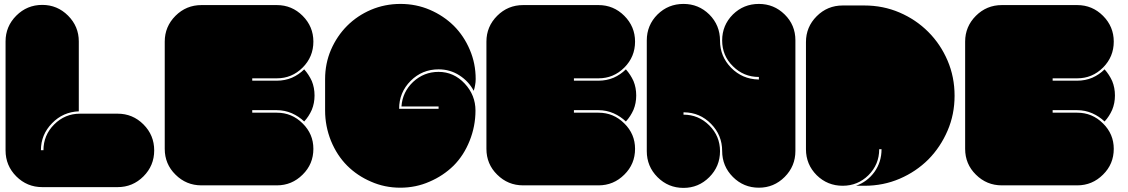

<svg xmlns="http://www.w3.org/2000/svg" viewBox="-20 -960 5640 960"><path d="M751 -208Q751 -131.8 697.3 -78.1Q643.6 -24.4 568.4 -24.4Q442.4 -24.4 191.4 -24.4Q115.2 -24.4 61.5 -78.1Q7.8 -131.8 7.8 -208Q7.8 -389.6 7.8 -752.9Q7.8 -828.1 61.5 -881.8Q115.2 -935.5 191.4 -935.5Q266.6 -935.5 320.3 -881.8Q374 -828.1 374 -752.9Q374 -635.7 374 -403.3Q294.9 -400.4 240.2 -343.8Q184.6 -287.1 184.6 -209Q189.5 -209 197.3 -209Q197.3 -284.2 251 -337.9Q304.7 -391.6 379.9 -391.6Q442.4 -391.6 568.4 -391.6Q643.6 -391.6 697.3 -337.9Q751 -284.2 751 -208Z M1546.9 -215.8Q1546.9 -139.6 1493.2 -86.9Q1439.5 -33.2 1364.3 -33.2Q1238.3 -33.2 987.3 -33.2Q911.1 -33.2 857.4 -86.9Q803.7 -139.6 803.7 -215.8Q803.7 -394.5 803.7 -752Q803.7 -827.1 857.4 -880.9Q911.1 -934.6 987.3 -934.6Q1112.3 -934.6 1364.3 -934.6Q1439.5 -934.6 1493.2 -880.9Q1546.9 -827.1 1546.9 -752Q1546.9 -675.8 1493.2 -622.1Q1439.5 -568.4 1364.3 -568.4Q1323.2 -568.4 1241.2 -568.4Q1241.2 -564.5 1241.2 -556.6Q1282.2 -556.6 1364.3 -556.6Q1404.3 -556.6 1439.5 -571.3Q1474.6 -586.9 1501 -613.3Q1524.4 -586.9 1539.1 -554.7Q1552.7 -521.5 1552.7 -482.4Q1552.7 -444.3 1539.1 -411.1Q1524.4 -377.9 1501 -352.5Q1474.6 -377.9 1439.5 -393.6Q1403.3 -409.2 1364.3 -409.2Q1323.2 -409.2 1241.2 -409.2Q1241.2 -405.3 1241.2 -396.5Q1282.2 -396.5 1364.3 -396.5Q1439.5 -396.5 1493.2 -342.8Q1546.9 -290 1546.9 -215.8Z M2357.4 -407.2Q2357.4 -329.1 2328.1 -255.9Q2298.8 -182.6 2248 -131.8Q2196.3 -81.1 2127.9 -51.8Q2059.6 -21.5 1981.4 -21.5Q1903.3 -21.5 1835 -51.8Q1766.6 -81.1 1715.8 -131.8Q1665 -182.6 1634.8 -255.9Q1605.5 -329.1 1605.5 -407.2Q1605.5 -460 1605.5 -564.5Q1605.5 -642.6 1634.8 -710.9Q1665 -780.3 1715.8 -831.1Q1766.6 -881.8 1835 -911.1Q1904.3 -940.4 1982.4 -940.4Q2060.5 -940.4 2128.9 -911.1Q2197.3 -881.8 2249 -831.1Q2299.8 -780.3 2329.1 -710.9Q2358.4 -642.6 2358.4 -564.5Q2358.4 -548.8 2355.5 -534.2Q2353.5 -520.5 2348.6 -505.9Q2324.2 -552.7 2277.3 -583Q2230.5 -613.3 2172.9 -613.3Q2090.8 -613.3 2033.2 -555.7Q1975.6 -498 1975.6 -416Q2041 -416 2172.9 -416Q2172.9 -419.9 2172.9 -427.7Q2111.3 -427.7 1987.3 -427.7Q1992.2 -500 2045.9 -550.8Q2099.6 -600.6 2172.9 -600.6Q2249 -600.6 2303.7 -542Q2357.4 -484.4 2357.4 -407.2Z M3155.3 -215.8Q3155.3 -139.6 3101.6 -86.9Q3047.9 -33.2 2972.7 -33.2Q2846.7 -33.2 2595.7 -33.2Q2519.5 -33.2 2465.8 -86.9Q2412.1 -139.6 2412.1 -215.8Q2412.1 -394.5 2412.1 -752Q2412.1 -827.1 2465.8 -880.9Q2519.5 -934.6 2595.7 -934.6Q2720.7 -934.6 2972.7 -934.6Q3047.9 -934.6 3101.6 -880.9Q3155.3 -827.1 3155.3 -752Q3155.3 -675.8 3101.6 -622.1Q3047.9 -568.4 2972.7 -568.4Q2931.6 -568.4 2849.6 -568.4Q2849.6 -564.5 2849.6 -556.6Q2890.6 -556.6 2972.7 -556.6Q3012.7 -556.6 3047.9 -571.3Q3083 -586.9 3109.4 -613.3Q3132.8 -586.9 3147.5 -554.7Q3161.1 -521.5 3161.1 -482.4Q3161.1 -444.3 3147.5 -411.1Q3132.8 -377.9 3109.4 -352.5Q3083 -377.9 3047.9 -393.6Q3011.7 -409.2 2972.7 -409.2Q2931.6 -409.2 2849.6 -409.2Q2849.6 -405.3 2849.6 -396.5Q2890.6 -396.5 2972.7 -396.5Q3047.9 -396.5 3101.6 -342.8Q3155.3 -290 3155.3 -215.8Z M3957 -758.8Q3957 -574.2 3957 -205.1Q3957 -128.9 3903.3 -75.2Q3849.6 -21.5 3774.4 -21.5Q3698.2 -21.5 3644.5 -75.2Q3590.8 -128.9 3590.8 -205.1Q3590.8 -284.2 3535.2 -340.8Q3479.5 -397.5 3400.4 -398.4Q3399.4 -398.4 3398.4 -398.4Q3397.5 -398.4 3397.5 -398.4Q3397.5 -394.5 3397.5 -386.7Q3472.7 -386.7 3526.4 -333Q3580.1 -279.3 3580.1 -204.1Q3580.1 -127.9 3526.4 -74.2Q3472.7 -20.5 3397.5 -20.5Q3321.3 -20.5 3267.6 -74.2Q3213.9 -127.9 3213.9 -204.1Q3213.9 -388.7 3213.9 -757.8Q3213.9 -834 3267.6 -887.7Q3321.3 -940.4 3397.5 -940.4Q3472.7 -940.4 3526.4 -887.7Q3580.1 -834 3580.1 -756.8Q3580.1 -677.7 3635.7 -621.1Q3691.4 -564.5 3771.5 -562.5Q3771.5 -562.5 3772.5 -562.5Q3773.4 -562.5 3774.4 -562.5Q3774.4 -566.4 3774.4 -575.2Q3698.2 -575.2 3644.5 -628.9Q3590.8 -681.6 3590.8 -757.8Q3590.8 -834 3644.5 -887.7Q3698.2 -940.4 3774.4 -940.4Q3849.6 -940.4 3903.3 -887.7Q3957 -835 3957 -758.8Z M4752.9 -481.4Q4752.9 -387.7 4717.8 -306.6Q4682.6 -224.6 4622.1 -163.1Q4560.5 -101.6 4478.5 -66.4Q4396.5 -31.2 4302.7 -31.2Q4289.1 -31.2 4259.8 -31.2Q4316.4 -50.8 4352.5 -100.6Q4387.7 -150.4 4387.7 -213.9Q4383.8 -213.9 4376 -213.9Q4376 -137.7 4322.3 -84Q4268.6 -31.2 4193.4 -31.2Q4117.2 -31.2 4063.5 -84Q4009.8 -137.7 4009.8 -213.9Q4009.8 -392.6 4009.8 -750Q4009.8 -825.2 4063.5 -878.9Q4117.2 -932.6 4193.4 -932.6Q4229.5 -932.6 4301.8 -932.6Q4395.5 -932.6 4477.5 -897.5Q4559.6 -862.3 4621.1 -800.8Q4682.6 -739.3 4717.8 -657.2Q4752.9 -575.2 4752.9 -481.4Z M5548.8 -215.8Q5548.8 -139.6 5495.1 -86.9Q5441.4 -33.2 5366.2 -33.2Q5240.2 -33.2 4989.3 -33.2Q4913.1 -33.2 4859.4 -86.9Q4805.7 -139.6 4805.7 -215.8Q4805.7 -394.5 4805.7 -752Q4805.7 -827.1 4859.4 -880.9Q4913.1 -934.6 4989.3 -934.6Q5114.3 -934.6 5366.2 -934.6Q5441.4 -934.6 5495.1 -880.9Q5548.8 -827.1 5548.8 -752Q5548.8 -675.8 5495.1 -622.1Q5441.4 -568.4 5366.2 -568.4Q5325.2 -568.4 5243.2 -568.4Q5243.2 -564.5 5243.2 -556.6Q5284.2 -556.6 5366.2 -556.6Q5406.2 -556.6 5441.4 -571.3Q5476.6 -586.9 5502.9 -613.3Q5526.4 -586.9 5541 -554.7Q5554.7 -521.5 5554.7 -482.4Q5554.7 -444.3 5541 -411.1Q5526.4 -377.9 5502.9 -352.5Q5476.6 -377.9 5441.4 -393.6Q5405.3 -409.2 5366.2 -409.2Q5325.2 -409.2 5243.2 -409.2Q5243.2 -405.3 5243.2 -396.5Q5284.2 -396.5 5366.2 -396.5Q5441.4 -396.5 5495.1 -342.8Q5548.8 -290 5548.8 -215.8Z"/></svg>

Font: Superfatty
Style: Fat
Weight: 400
Version: Version 1.0